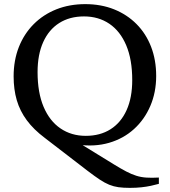

<svg xmlns="http://www.w3.org/2000/svg" viewBox="-20 -707 822 930"><path d="M405 121 197 -39Q143 -79.5 109.8 -124.5Q76.5 -169.5 61.2 -221.8Q46 -274 46 -337Q46 -414.5 71.2 -478.8Q96.5 -543 143 -589.8Q189.5 -636.5 253 -661.8Q316.5 -687 393 -687Q469.5 -687 532.5 -661.8Q595.5 -636.5 641.2 -590.5Q687 -544.5 711.8 -480.5Q736.5 -416.5 736.5 -339Q736.5 -260 708.2 -194Q680 -128 629 -81.8Q578 -35.5 508.2 -15.2Q438.5 5 356 -6.5L339.5 -29L530.5 88.5Q565.5 110 591.2 123.5Q617 137 640 144.2Q663 151.5 688.8 153.2Q714.5 155 749.5 153V183.5Q731.5 188.5 710.8 193Q690 197.5 665 200.2Q640 203 609 203Q577.5 203 554 199.8Q530.5 196.5 509 187.8Q487.5 179 463 162.8Q438.5 146.5 405 121ZM395.5 -49Q465 -49 515.5 -81Q566 -113 593.2 -173.5Q620.5 -234 620.5 -319Q620.5 -418.5 591.5 -487.2Q562.5 -556 509.8 -591.8Q457 -627.5 387 -627.5Q317.5 -627.5 267 -595.5Q216.5 -563.5 189.2 -503Q162 -442.5 162 -357.5Q162 -258.5 191.2 -189.5Q220.5 -120.5 273.2 -84.8Q326 -49 395.5 -49Z"/></svg>

Font: Newsreader 16pt 16pt Medium
Style: Regular
Weight: 500
Version: Version 1.003